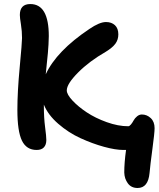

<svg xmlns="http://www.w3.org/2000/svg" viewBox="-20 -730 785 949"><path d="M161.1 11.2Q110.8 11.2 88.4 -34.9Q65.9 -81.1 65.9 -187Q65.9 -275.4 77.4 -397.7Q88.9 -520 88.9 -542Q88.9 -576.2 83.5 -609.4Q78.1 -642.6 78.1 -655.8Q78.1 -710 129.9 -710Q221.2 -710 221.2 -551.8Q221.2 -534.2 219.7 -509.5Q218.3 -484.9 216.6 -467Q214.8 -449.2 211.2 -413.8Q207.5 -378.4 206.1 -362.8Q259.3 -478 421.9 -586.9Q472.2 -621.1 503.9 -621.1Q531.2 -621.1 548.1 -605.5Q564.9 -589.8 564.9 -560.1Q564.9 -533.7 550.3 -513.9Q535.6 -494.1 502.9 -474.1Q421.9 -427.7 366 -371.6Q310.1 -315.4 310.1 -283.2Q310.1 -263.2 338.4 -232.9Q366.7 -202.6 408.9 -174.6Q451.2 -146.5 507.6 -126.2Q564 -106 613.8 -106Q620.1 -106 627.4 -115Q634.8 -124 640.6 -135Q646.5 -146 657.5 -155Q668.5 -164.1 681.2 -164.1Q706.1 -164.1 725.1 -146.2Q744.1 -128.4 744.1 -96.2Q744.1 -73.7 733.4 5.6Q722.7 85 719.2 125Q712.4 199.2 660.2 199.2Q628.9 199.2 612.1 176.5Q595.2 153.8 594.2 123Q594.2 74.2 603 11.2H589.8Q550.8 11.2 493.9 -4.4Q437 -20 377.7 -47.1Q318.4 -74.2 267.6 -118.4Q216.8 -162.6 196.8 -212.9V-206.1Q196.8 -148.4 202.9 -101.8Q209 -55.2 209 -38.1Q209 -14.6 197 -1.7Q185.1 11.2 161.1 11.2Z"/></svg>

Font: Shantell Sans Irregular
Style: Regular
Weight: 600
Designer: Stephen Nixon, Anya Danilova, Shantell Martin
Foundry: Arrow Type
Version: Version 1.006;[9816181b4]